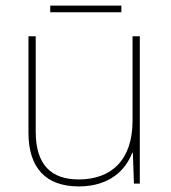

<svg xmlns="http://www.w3.org/2000/svg" viewBox="-20 -658 613 688"><path d="M415 -638H160V-614H415ZM481 -528H455V-226C455 -82 377 -15 262 -15C163 -15 108 -68 108 -186V-528H82V-182C82 -57 144 10 262 10C374 10 431 -50 454 -111H456L460 0H481Z"/></svg>

Font: Noto Sans Malayalam Thin
Style: Regular
Weight: 100
Designer: Jelle Bosma - Monotype Design Team
Foundry: Monotype Imaging Inc.
Version: Version 2.104